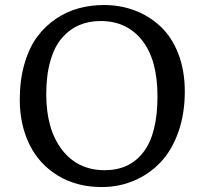

<svg xmlns="http://www.w3.org/2000/svg" viewBox="-20 -734 819 768"><path d="M387.2 14.2Q286.6 14.2 211.7 -31.5Q136.7 -77.1 97.9 -156Q59.1 -234.9 59.1 -335.9Q59.1 -414.6 77.9 -479Q96.7 -543.5 128.4 -586.4Q160.2 -629.4 203.6 -658.7Q247.1 -688 295.2 -700.9Q343.3 -713.9 396 -713.9Q461.9 -713.9 519.8 -691.9Q577.6 -669.9 622.6 -627.7Q667.5 -585.4 693.4 -518.6Q719.2 -451.7 719.2 -368.2Q719.2 -278.3 693.1 -205.1Q667 -131.8 621.8 -84.5Q576.7 -37.1 516.4 -11.5Q456.1 14.2 387.2 14.2ZM398.9 -53.2Q499 -53.2 554.4 -126.5Q609.9 -199.7 609.9 -349.1Q609.9 -494.6 548.6 -572.3Q487.3 -649.9 382.8 -649.9Q335 -649.9 296.1 -633.1Q257.3 -616.2 227.5 -581.8Q197.8 -547.4 181.4 -490.2Q165 -433.1 165 -356.9Q165 -216.8 228 -135Q291 -53.2 398.9 -53.2Z"/></svg>

Font: Literata Book
Style: Regular
Weight: 400
Designer: Latin by Veronika Burian and Jose Scaglione. Greek by Irene Vlachou. Cyrillic by Vera Evstafieva
Foundry: TypeTogether
Version: Version 2.003;PS 002.003;hotconv 1.0.88;makeotf.lib2.5.64775